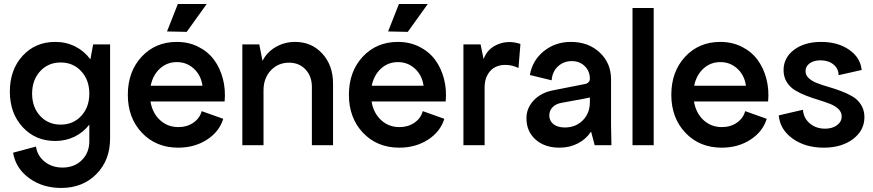

<svg xmlns="http://www.w3.org/2000/svg" viewBox="-20 -720 4328 952"><path d="M283.2 211.9Q190.9 211.9 124.3 163.1Q57.6 114.3 44.9 37.1L158.2 6.8Q165.5 53.2 201.9 82Q238.3 110.8 290 110.8Q348.6 110.8 385.7 74Q422.9 37.1 422.9 -20V-99.1V-102.1Q393.1 -63.5 349.4 -42.2Q305.7 -21 253.9 -21Q155.8 -21 92.3 -89.8Q28.8 -158.7 28.8 -266.1Q28.8 -374 92 -443.1Q155.3 -512.2 253.9 -512.2Q308.1 -512.2 353 -489.5Q397.9 -466.8 428.2 -425.8L441.9 -500H525.9V-33.2Q525.9 74.2 458 143.1Q390.1 211.9 283.2 211.9ZM179 -145.3Q218.8 -102.1 280.8 -102.1Q342.8 -102.1 382.8 -145.3Q422.9 -188.5 422.9 -255.9Q422.9 -323.2 382.8 -366.7Q342.8 -410.2 280.8 -410.2Q218.8 -410.2 179 -366.7Q139.2 -323.2 139.2 -255.9Q139.2 -188.5 179 -145.3Z M863.8 12.2Q753.9 12.2 683.8 -61.5Q613.8 -135.3 613.8 -250Q613.8 -364.7 682.1 -438.5Q750.5 -512.2 856.9 -512.2Q915 -512.2 962.9 -488.3Q1010.7 -464.4 1040.8 -424.1Q1070.8 -383.8 1085 -330.1Q1099.1 -276.4 1093.8 -216.8H726.1Q735.8 -159.2 773.4 -124.5Q811 -89.8 864.7 -89.8Q907.2 -89.8 939 -111.8Q970.7 -133.8 980 -168.9L1086.9 -130.9Q1067.4 -66.9 1005.9 -27.3Q944.3 12.2 863.8 12.2ZM808.1 -564 861.8 -700.2H1004.9L905.8 -562ZM727.1 -294.9H983.9Q976.6 -347.2 941.2 -379.6Q905.8 -412.1 856.9 -412.1Q808.1 -412.1 772.9 -379.9Q737.8 -347.7 727.1 -294.9Z M1181.6 0V-500H1265.6L1281.7 -418Q1302.2 -460.4 1346.2 -486.3Q1390.1 -512.2 1443.4 -512.2Q1525.4 -512.2 1578.4 -453.9Q1631.3 -395.5 1631.3 -306.2V0H1526.4V-289.1Q1526.4 -341.8 1494.9 -375.5Q1463.4 -409.2 1413.6 -409.2Q1358.4 -409.2 1322.5 -370.6Q1286.6 -332 1286.6 -272V0Z M1960 12.2Q1850.1 12.2 1780 -61.5Q1710 -135.3 1710 -250Q1710 -364.7 1778.3 -438.5Q1846.7 -512.2 1953.1 -512.2Q2011.2 -512.2 2059.1 -488.3Q2106.9 -464.4 2137 -424.1Q2167 -383.8 2181.2 -330.1Q2195.3 -276.4 2189.9 -216.8H1822.3Q1832 -159.2 1869.6 -124.5Q1907.2 -89.8 1960.9 -89.8Q2003.4 -89.8 2035.2 -111.8Q2066.9 -133.8 2076.2 -168.9L2183.1 -130.9Q2163.6 -66.9 2102.1 -27.3Q2040.5 12.2 1960 12.2ZM1904.3 -564 1958 -700.2H2101.1L2002 -562ZM1823.2 -294.9H2080.1Q2072.8 -347.2 2037.4 -379.6Q2002 -412.1 1953.1 -412.1Q1904.3 -412.1 1869.1 -379.9Q1834 -347.7 1823.2 -294.9Z M2277.8 0V-500H2362.8L2377.9 -426.8Q2396 -478.5 2448.7 -500.2Q2501.5 -522 2560.5 -502L2550.8 -382.8Q2521.5 -397 2491.5 -398.2Q2461.4 -399.4 2437.5 -388.2Q2413.6 -377 2398.2 -350.6Q2382.8 -324.2 2382.8 -287.1V0Z M2754.4 12.2Q2680.7 12.2 2635.5 -28.1Q2590.3 -68.4 2590.3 -133.8Q2590.3 -184.1 2626.5 -222.4Q2662.6 -260.7 2721.7 -272L2879.4 -303.2Q2890.6 -304.7 2897.7 -312Q2904.8 -319.3 2904.8 -329.1Q2904.8 -367.2 2879.4 -392.1Q2854 -417 2815.4 -417Q2774.4 -417 2746.3 -390.6Q2718.3 -364.3 2715.3 -321.8L2607.4 -348.1Q2619.6 -420.4 2676.5 -466.3Q2733.4 -512.2 2810.5 -512.2Q2897.5 -512.2 2953.6 -459.7Q3009.8 -407.2 3009.8 -326.2V-100.1L3011.7 0H2928.7L2910.6 -67.9Q2887.2 -30.8 2845.9 -9.3Q2804.7 12.2 2754.4 12.2ZM2703.6 -147.9Q2703.6 -120.6 2724.4 -104.2Q2745.1 -87.9 2780.8 -87.9Q2834 -87.9 2869.4 -123Q2904.8 -158.2 2904.8 -213.9V-236.8Q2901.4 -236.3 2890.1 -233.6Q2878.9 -231 2872.6 -230L2763.7 -210Q2735.8 -205.1 2719.7 -188.2Q2703.6 -171.4 2703.6 -147.9Z M3116.2 0V-680.2H3221.2V0Z M3558.6 12.2Q3448.7 12.2 3378.7 -61.5Q3308.6 -135.3 3308.6 -250Q3308.6 -364.7 3377 -438.5Q3445.3 -512.2 3551.8 -512.2Q3609.9 -512.2 3657.7 -488.3Q3705.6 -464.4 3735.6 -424.1Q3765.6 -383.8 3779.8 -330.1Q3793.9 -276.4 3788.6 -216.8H3420.9Q3430.7 -159.2 3468.3 -124.5Q3505.9 -89.8 3559.6 -89.8Q3602.1 -89.8 3633.8 -111.8Q3665.5 -133.8 3674.8 -168.9L3781.7 -130.9Q3762.2 -66.9 3700.7 -27.3Q3639.2 12.2 3558.6 12.2ZM3421.9 -294.9H3678.7Q3671.4 -347.2 3636 -379.6Q3600.6 -412.1 3551.8 -412.1Q3502.9 -412.1 3467.8 -379.9Q3432.6 -347.7 3421.9 -294.9Z M4064.5 12.2Q3972.7 12.2 3909.9 -33Q3847.2 -78.1 3841.3 -147.9L3961.4 -175.8Q3963.9 -135.3 3994.6 -108.6Q4025.4 -82 4071.3 -82Q4106.9 -82 4130.1 -99.1Q4153.3 -116.2 4153.3 -143.1Q4153.3 -163.6 4137.5 -179.2Q4121.6 -194.8 4096.2 -204.8Q4070.8 -214.8 4040 -224.1Q4009.3 -233.4 3978.5 -245.1Q3947.8 -256.8 3922.4 -272.2Q3897 -287.6 3881.1 -313Q3865.2 -338.4 3865.2 -372.1Q3865.2 -434.1 3917.2 -473.1Q3969.2 -512.2 4051.3 -512.2Q4134.8 -512.2 4190.7 -473.1Q4246.6 -434.1 4252.4 -373L4138.2 -347.2Q4137.7 -379.9 4112.5 -400.4Q4087.4 -420.9 4048.3 -420.9Q4015.1 -420.9 3994.6 -406Q3974.1 -391.1 3974.1 -367.2Q3974.1 -347.2 3990.2 -332.3Q4006.3 -317.4 4032 -307.6Q4057.6 -297.9 4088.9 -288.8Q4120.1 -279.8 4151.4 -268.1Q4182.6 -256.3 4208.3 -241Q4233.9 -225.6 4250 -199.5Q4266.1 -173.3 4266.1 -139.2Q4266.1 -73.2 4209.5 -30.5Q4152.8 12.2 4064.5 12.2Z"/></svg>

Font: Apfel Grotezk Mittel
Style: Regular
Weight: 500
Designer: Luigi Gorlero
Foundry: © 2023, Luigi Gorlero & Collletttivo
Version: Version 2.000;Glyphs 3.2 (3217)